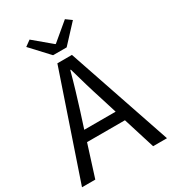

<svg xmlns="http://www.w3.org/2000/svg" viewBox="-223 -1060 1052 1176"><g transform="rotate(-30 303.5 -472.0)"><path d="M350 -789 467 -915 427 -944 304 -841H300L177 -944L137 -915L254 -789ZM191 -298 227 -410C253 -493 277 -572 300 -658H304C328 -573 351 -493 378 -410L413 -298ZM506 0H604L355 -733H252L3 0H97L168 -224H436Z"/></g></svg>

Font: Source Han Sans CN Regular
Style: Regular
Weight: 400
Designer: Ryoko NISHIZUKA (kana & ideographs); Paul D. Hunt (Latin, Greek & Cyrillic); Wenlong ZHANG (bopomofo); Sandoll Communica
Foundry: Adobe Systems Incorporated
Version: Version 1.004;PS 1.004;hotconv 1.0.82;makeotf.lib2.5.63406